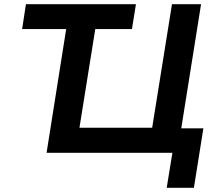

<svg xmlns="http://www.w3.org/2000/svg" viewBox="-20 -725 1049 911"><path d="M771 166 798 0H201L294 -587H85L103 -705H625L606 -587H432L357 -119H702L796 -705H934L840 -116H945L900 166Z"/></svg>

Font: Nunito Sans 6pt
Style: Bold Italic
Weight: 700
Italic angle: -9°
Version: Version 3.101;gftools[0.9.27]